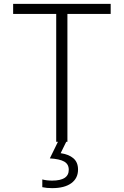

<svg xmlns="http://www.w3.org/2000/svg" viewBox="-20 -734 640 994"><path d="M323 0 294 59Q336 65 360 85.5Q384 106 384 144Q384 189 349 214.5Q314 240 250 240Q221 240 199 235V195Q222 201 250 201Q336 201 336 145Q336 116 312.5 102.5Q289 89 238 86L280 0H271V-662H48V-714H553V-662H329V0Z"/></svg>

Font: Noto Sans Mono UI Light
Style: Regular
Weight: 300
Monospace: yes
Designer: Monotype Design team
Foundry: Monotype Imaging Inc.
Version: Version 1.000